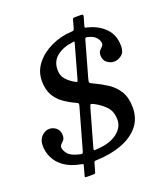

<svg xmlns="http://www.w3.org/2000/svg" viewBox="-163 -948 998 1146"><g transform="rotate(-20 336.5 -375.0)"><path d="M513.5 -568Q513.5 -587 522 -597Q530.5 -607 538.8 -614.5Q547 -622 547 -633.5Q547 -650.5 531.2 -670Q515.5 -689.5 476.5 -698Q468 -700 465.5 -697.2Q463 -694.5 460.5 -686.5L399 -468Q392 -445 394.8 -439.2Q397.5 -433.5 418.5 -424.5Q461 -405 500 -379.5Q539 -354 563.8 -313.8Q588.5 -273.5 588.5 -210.5Q588.5 -140.5 548.5 -92.2Q508.5 -44 439 -18Q369.5 8 280.5 11Q268.5 11 265.5 12.8Q262.5 14.5 260 24L245.5 75Q243.5 82.5 240.2 83.8Q237 85 227.5 85H190.5Q178.5 85 177.8 82.8Q177 80.5 179.5 72L194.5 17.5Q197 8.5 196 7Q195 5.5 185.5 3.5Q118.5 -9 79 -37.8Q39.5 -66.5 22.2 -103.8Q5 -141 5 -179Q5 -217 27.2 -239Q49.5 -261 75.5 -261Q100 -261 119.5 -244.5Q139 -228 139 -198Q139 -178 130.5 -168Q122 -158 113.8 -150.8Q105.5 -143.5 105.5 -131.5Q105.5 -115 123 -91.8Q140.5 -68.5 193 -56.5Q204 -53.5 209.2 -53.5Q214.5 -53.5 218 -65L292 -327.5Q296 -341 292.5 -344.5Q289 -348 277 -353.5Q239 -371 206 -394.5Q173 -418 152.8 -453.8Q132.5 -489.5 132.5 -544Q132.5 -604.5 169.8 -651.8Q207 -699 267.2 -727.8Q327.5 -756.5 396 -760.5Q409 -761 412.2 -762.8Q415.5 -764.5 418.5 -775L432.5 -824.5Q434.5 -831.5 436.8 -833.2Q439 -835 448 -835H485.5Q497 -835 498.8 -831.2Q500.5 -827.5 498.5 -819L483.5 -768Q480.5 -756.5 484.2 -755.2Q488 -754 499 -751.5Q564 -735.5 606.2 -692.5Q648.5 -649.5 648.5 -579Q648.5 -540 625.8 -522.8Q603 -505.5 578.5 -505.5Q555 -505.5 534.2 -521.5Q513.5 -537.5 513.5 -568ZM243 -574.5Q243 -537.5 264 -513.8Q285 -490 317 -472.5Q327.5 -466 329.8 -467.5Q332 -469 336 -481.5L393.5 -687.5Q396 -696.5 395.8 -699Q395.5 -701.5 384.5 -699Q323 -692 283 -660.8Q243 -629.5 243 -574.5ZM477.5 -173Q477.5 -225.5 449.2 -256Q421 -286.5 379.5 -308Q363 -316.5 359 -314.8Q355 -313 349.5 -293.5L284 -61.5Q281 -50.5 284 -49.5Q287 -48.5 300 -49.5Q386.5 -54.5 432 -89.8Q477.5 -125 477.5 -173Z"/></g></svg>

Font: Besley* Narrow Medium
Style: Italic
Weight: 500
Width: 4
Italic angle: -13°
Designer: Owen Earl
Foundry: indestructible type*
Version: Version 3.000; ttfautohint (v1.8.3)